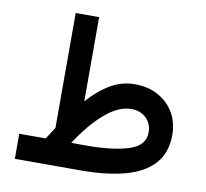

<svg xmlns="http://www.w3.org/2000/svg" viewBox="-76 -761 904 844"><g transform="rotate(10 375.5 -339.0)"><path d="M161.1 -111.8Q169.4 -125.5 178.5 -138.7Q187.5 -151.9 195.3 -164.6V-677.7H299.8V-302.2Q349.1 -356.9 399.4 -385.7Q449.7 -414.6 505.9 -414.6Q565.4 -414.6 610.6 -389.9Q655.8 -365.2 681.2 -322Q706.5 -278.8 706.5 -222.7Q706.1 -142.6 661.4 -93.5Q616.7 -44.4 533.9 -22.2Q451.2 0 336.9 0H43V-111.8ZM510.3 -304.7Q453.1 -304.7 392.3 -252.2Q331.5 -199.7 274.9 -112.3L338.4 -111.8Q460 -111.8 531 -134.5Q602.1 -157.2 602.1 -215.8Q602.1 -254.9 576.4 -279.8Q550.8 -304.7 510.3 -304.7Z"/></g></svg>

Font: Vazirmatn UI Medium
Style: Regular
Weight: 500
Designer: Saber Rastikerdar
Foundry: Saber Rastikerdar
Version: Version 33.003